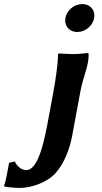

<svg xmlns="http://www.w3.org/2000/svg" viewBox="-133 -696 503 948"><path d="M189.9 -607C189.2 -602.9 188.8 -598.9 188.8 -595.1C188.8 -562.7 213 -538 248.7 -538C288.7 -538 325.2 -569 331.9 -607C332.6 -611.1 333 -615.1 333 -618.9C333 -651.3 308.8 -676 273.1 -676C233.1 -676 196.6 -645 189.9 -607ZM129.3 -235 107.3 -116C88 -11.5 58.6 144 -3.5 144C-30.5 144 -53.1 119 -60 101L-88.2 108C-94 141 -104.9 203 -113.1 221L-112.6 224C-106.3 228 -54.1 232 -36.1 232C21.9 232 100.8 204.8 142 158C183.3 111 210.4 44 224 -29L264.2 -246C277.5 -317.7 304.9 -367.5 304.9 -427.2C304.9 -431.9 302.4 -434 297.4 -434C283.1 -432.4 255.5 -429 227.5 -429C201.5 -429 175.4 -431.5 157 -432L153.3 -428C153.7 -385 143.2 -310.5 129.3 -235Z"/></svg>

Font: Linux Biolinum O 
Style: Bold Italic
Weight: 700
Designer: Philipp H. Poll
Foundry: Philipp H. Poll
Version: Version 1.3.2